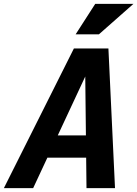

<svg xmlns="http://www.w3.org/2000/svg" viewBox="-61 -970 708 990"><path d="M-41 0 320 -720H446L110 0ZM385 0 377 -720H498L532 0ZM137 -272H471L445 -157H111ZM449 -793H329L430 -950H627Z"/></svg>

Font: Instrument Sans SemiCondensed
Style: Bold Italic
Weight: 700
Width: 4
Italic angle: -13°
Designer: Rodrigo Fuenzalida
Foundry: fragTYPE
Version: Version 1.000;gftools[0.9.28]